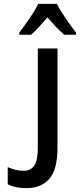

<svg xmlns="http://www.w3.org/2000/svg" viewBox="-20 -965 414 995"><path d="M275 -945Q292 -911 320.5 -869.5Q349 -828 374 -796V-785H313Q292 -802 270.5 -825Q249 -848 226 -875Q203 -848 181.5 -824.5Q160 -801 141 -785H80V-796Q105 -829 134 -871Q163 -913 178 -945ZM117 10Q60 10 20 -10V-99Q38 -91 59 -85.5Q80 -80 102 -80Q139 -80 157.5 -106.5Q176 -133 176 -202V-714H278V-201Q278 -86 235.5 -38Q193 10 117 10Z"/></svg>

Font: Avrile Sans Condensed Medium
Style: Regular
Weight: 500
Width: 3
Designer: Monotype Design Team
Foundry: Monotype Imaging Inc.
Version: Version 2.001;September 10, 2019;FontCreator 11.5.0.2425 64-